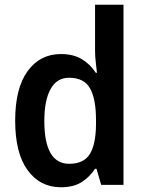

<svg xmlns="http://www.w3.org/2000/svg" viewBox="-20 -831 615 810"><path d="M237 -41Q149 -41 96.5 -113Q44 -185 44 -322Q44 -459 96.5 -531Q149 -603 237 -603Q289 -603 325 -581.5Q361 -560 384 -524H389Q387 -543 384 -568.5Q381 -594 381 -617V-811H501V-51H407L387 -119H381Q358 -84 324 -62.5Q290 -41 237 -41ZM272 -140Q333 -140 358.5 -180.5Q384 -221 385 -304V-325Q385 -413 360 -458Q335 -503 271 -503Q220 -503 193.5 -455.5Q167 -408 167 -321Q167 -140 272 -140Z"/></svg>

Font: Noto Sans Tamil UI SemiCondensed SemiBold
Style: Regular
Weight: 600
Width: 4
Designer: Jelle Bosma - Monotype Design Team
Foundry: Monotype Imaging Inc.
Version: Version 2.004; ttfautohint (v1.8.4.7-5d5b)